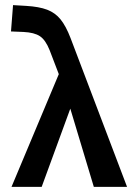

<svg xmlns="http://www.w3.org/2000/svg" viewBox="-20 -731 535 751"><path d="M347 0 255 -306 143 0H25L210 -441L174 -535Q158 -575 136 -589.5Q114 -604 72 -606L23 -608L31 -711L82 -708Q133 -705 164.5 -693Q196 -681 217 -655Q238 -629 256 -582L477 0Z"/></svg>

Font: Ysabeau Infant
Style: Bold
Weight: 700
Designer: Christian Thalmann (Catharsis Fonts)
Version: Version 0.003